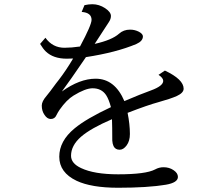

<svg xmlns="http://www.w3.org/2000/svg" viewBox="-20 -843 1040 900"><path d="M376 -818.8Q395 -823.2 413.1 -823.2Q444.3 -823.2 472.7 -804.7Q500 -786.6 500 -768.1Q500 -753.9 490.2 -739.3Q488.8 -737.3 471.7 -710.9Q431.2 -647.9 423.8 -637.2Q504.9 -655.3 538.1 -685.1Q559.1 -704.1 589.8 -704.1Q611.8 -704.1 630.9 -694.3Q649.9 -684.1 649.9 -672.4Q649.9 -650.4 619.1 -636.7Q525.4 -597.2 382.8 -575.2L374.5 -563Q308.1 -465.3 270 -414.1Q353.5 -474.1 428.2 -474.1Q518.1 -474.1 563 -369.1Q640.6 -402.3 687 -418.9Q745.1 -439.9 745.1 -463.9Q745.1 -477.5 723.1 -492.2L752.9 -512.2Q840.8 -470.7 840.8 -427.2Q840.8 -407.7 809.1 -393.1Q779.8 -379.9 721.7 -363.8Q674.3 -351.1 578.1 -314Q588.9 -260.7 588.9 -214.8Q588.9 -182.1 573.7 -161.6Q558.6 -141.1 541 -141.1Q520.5 -141.1 512.2 -158.2Q507.3 -168.9 506.3 -184.1Q505.9 -189 505.9 -243.2Q505.9 -260.3 504.9 -284.2Q405.8 -241.7 359.9 -202.1Q313 -161.1 313 -112.8Q313 -77.1 359.9 -55.2Q421.4 -25.9 534.2 -25.9Q663.6 -25.9 707 -48.8Q725.6 -59.1 746.6 -59.1Q773.4 -59.1 793.5 -45.4Q814 -31.7 814 -13.7Q814 13.2 757.3 22.9Q671.9 37.1 533.7 37.1Q408.2 37.1 338.9 4.4Q257.8 -34.2 257.8 -108.4Q257.8 -182.1 329.6 -241.2Q384.3 -286.6 500 -340.8Q490.2 -377.4 477.5 -397Q456.1 -429.2 414.1 -429.2Q380.4 -429.2 324.7 -395Q292 -375 259.8 -329.1Q251 -316.4 244.6 -303.2Q236.8 -285.2 217.8 -285.2Q201.2 -285.2 188.5 -304.7Q175.8 -322.8 175.8 -348.1Q175.8 -367.7 197.8 -393.1Q210 -407.2 242.7 -452.1Q247.6 -458.5 255.4 -468.3Q289.6 -512.7 322.8 -568.8Q303.7 -567.9 293 -567.9Q230 -567.9 194.8 -601.6Q181.6 -614.3 168 -637.2L192.9 -666Q226.6 -619.1 282.2 -619.1Q314.5 -619.1 355 -625Q409.2 -726.1 409.2 -750Q409.2 -783.7 362.8 -787.1Z"/></svg>

Font: BIZ UDMincho
Style: Regular
Weight: 400
Monospace: yes
Designer: TypeBank Co., Ltd.
Foundry: Morisawa Inc.
Version: Version 1.06